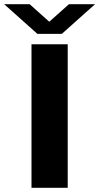

<svg xmlns="http://www.w3.org/2000/svg" viewBox="-59 -899 475 919"><path d="M-39.1 -878.9H83L176.8 -794.9L271 -878.9H396L236.8 -736.8H120.1ZM91.8 0V-687H265.1V0Z"/></svg>

Font: Archivo Expanded
Style: Bold
Weight: 700
Width: 7
Designer: Hector Gatti
Foundry: Omnibus-Type
Version: Version 2.001